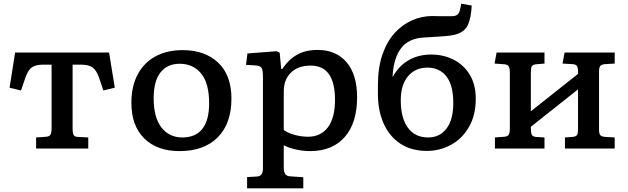

<svg xmlns="http://www.w3.org/2000/svg" viewBox="-20 -806 3407 1042"><path d="M176 0V-60L233 -64Q249 -66 254.5 -76Q260 -86 260 -112V-455H212Q174 -455 153 -440.5Q132 -426 118 -385L94 -315L32 -330L62 -521H572L603 -330L541 -315L517 -386Q503 -426 481.5 -440.5Q460 -455 423 -455H374V-108Q374 -85 379 -74.5Q384 -64 401 -63L459 -60V0Z M954 14Q832 14 762.5 -55Q693 -124 693 -248Q693 -338 727.5 -402.5Q762 -467 824.5 -500.5Q887 -534 971 -534Q1092 -534 1164 -466Q1236 -398 1236 -271Q1236 -136 1162 -61Q1088 14 954 14ZM970 -60Q1041 -60 1078 -106.5Q1115 -153 1115 -246Q1115 -354 1071.5 -407Q1028 -460 955 -460Q889 -460 851.5 -413.5Q814 -367 814 -272Q814 -169 856 -114.5Q898 -60 970 -60Z M1321 216V155L1375 152Q1389 151 1398 142Q1407 133 1407 105V-389Q1407 -426 1399.5 -437.5Q1392 -449 1367 -451L1315 -454L1323 -516L1482 -528L1498 -520L1506 -432H1512Q1546 -483 1592 -509Q1638 -535 1704 -535Q1804 -535 1861 -468Q1918 -401 1918 -278Q1918 -139 1851 -62.5Q1784 14 1663 14Q1624 14 1584.5 5Q1545 -4 1520 -18V103Q1520 126 1527.5 138Q1535 150 1555 151L1626 156V216ZM1652 -64Q1721 -64 1759.5 -115Q1798 -166 1798 -265Q1798 -450 1666 -450Q1598 -450 1559 -412Q1520 -374 1520 -310V-101Q1540 -85 1577 -74.5Q1614 -64 1652 -64Z M2297 13Q2212 13 2152.5 -26.5Q2093 -66 2062 -136Q2031 -206 2031 -295V-344Q2031 -439 2055.5 -510Q2080 -581 2122 -627Q2164 -673 2217 -696Q2270 -719 2326 -719Q2334 -719 2344.5 -718.5Q2355 -718 2375 -718Q2395 -718 2432 -718Q2462 -718 2472 -739Q2476 -749 2478.5 -762Q2481 -775 2483 -786L2540 -776Q2537 -711 2519.5 -671Q2502 -631 2446 -617Q2427 -612 2384.5 -609Q2342 -606 2276 -602Q2198 -597 2158 -546Q2118 -495 2111 -399V-388Q2143 -447 2196.5 -478.5Q2250 -510 2320 -510Q2387 -510 2442 -482Q2497 -454 2529.5 -400.5Q2562 -347 2562 -270Q2562 -181 2525.5 -117.5Q2489 -54 2428.5 -20.5Q2368 13 2297 13ZM2304 -60Q2366 -60 2403 -108Q2440 -156 2440 -247Q2440 -343 2403 -391Q2366 -439 2299 -439Q2234 -439 2194.5 -392.5Q2155 -346 2155 -261Q2155 -166 2193.5 -113Q2232 -60 2304 -60Z M2666 0V-60L2719 -64Q2736 -66 2741.5 -76Q2747 -86 2747 -112V-409Q2747 -435 2741.5 -445Q2736 -455 2719 -457L2664 -461L2675 -521H2935V-461L2888 -457Q2871 -455 2866 -445.5Q2861 -436 2861 -412V-202L3117 -405V-416Q3117 -440 3110.5 -448.5Q3104 -457 3086 -458L3033 -461L3044 -521H3316V-461L3264 -458Q3243 -456 3237 -447Q3231 -438 3231 -417V-104Q3231 -82 3237 -73.5Q3243 -65 3264 -63L3316 -60V0H3046V-60L3086 -63Q3104 -64 3110.5 -72Q3117 -80 3117 -105V-321L2861 -118V-108Q2861 -85 2866 -75Q2871 -65 2888 -63L2935 -60V0Z"/></svg>

Font: Literata 7pt Medium
Style: Regular
Weight: 500
Designer: Latin by Veronika Burian and Jose Scaglione. Greek by Irene Vlachou. Cyrillic by Vera Evstafieva.
Foundry: TypeTogether
Version: Version 3.002